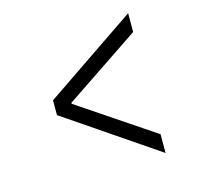

<svg xmlns="http://www.w3.org/2000/svg" viewBox="-88 -707 775 751"><g transform="rotate(-15 300.0 -332.0)"><path d="M493 -49 121 -302V-362L493 -615V-539L188 -334V-330L493 -125Z"/></g></svg>

Font: Source Code Pro
Style: Italic
Weight: 400
Italic angle: -11°
Monospace: yes
Designer: Paul D. Hunt, Teo Tuominen
Foundry: Adobe Systems Incorporated
Version: Version 1.050;PS 1.000;hotconv 16.6.51;makeotf.lib2.5.65220